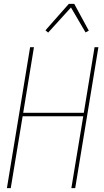

<svg xmlns="http://www.w3.org/2000/svg" viewBox="-20 -981 540 1001"><path d="M16 0 137 -735H157L101 -393H417L473 -735H493L372 0H352L414 -375H98L36 0ZM231 -811 217 -823 339 -961H367L443 -821L426 -812L350 -942Z"/></svg>

Font: Iosevka SS18 Thin
Style: Italic
Weight: 100
Italic angle: -9°
Monospace: yes
Designer: Belleve Invis
Foundry: Belleve Invis
Version: Version 25.1.1; ttfautohint (v1.8.4)